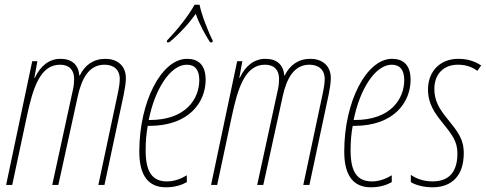

<svg xmlns="http://www.w3.org/2000/svg" viewBox="-20 -786 2065 816"><path d="M6 0H32L94 -291C120 -413 151 -511 235 -511C274 -511 295 -489 295 -451C295 -439 294 -422 290 -405L202 0H228L311 -379C327 -450 357 -511 424 -511C462 -511 489 -491 489 -450C489 -434 486 -414 480 -386L398 0H424L506 -385C510 -404 515 -435 515 -453C515 -510 475 -536 428 -536C377 -536 340 -509 319 -465H317C314 -510 286 -536 237 -536C190 -536 152 -507 128 -455H126L139 -526H117Z M690 -614 689 -606H699C744 -643 784 -688 812 -727C827 -683 853 -637 873 -606H883L884 -614C867 -645 836 -725 828 -766H807C779 -715 727 -652 690 -614ZM685 10C724 10 753 0 774 -12V-41C749 -26 721 -15 690 -15C627 -15 599 -55 599 -147C599 -186 602 -220 608 -251H614C786 -251 854 -354 854 -447C854 -511 822 -536 775 -536C667 -536 572 -355 572 -142C572 -38 612 10 685 10ZM617 -276H612C638 -407 704 -511 774 -511C810 -511 827 -487 827 -446C827 -366 770 -276 617 -276Z M877 0H903L965 -291C991 -413 1022 -511 1106 -511C1145 -511 1166 -489 1166 -451C1166 -439 1165 -422 1161 -405L1073 0H1099L1182 -379C1198 -450 1228 -511 1295 -511C1333 -511 1360 -491 1360 -450C1360 -434 1357 -414 1351 -386L1269 0H1295L1377 -385C1381 -404 1386 -435 1386 -453C1386 -510 1346 -536 1299 -536C1248 -536 1211 -509 1190 -465H1188C1185 -510 1157 -536 1108 -536C1061 -536 1023 -507 999 -455H997L1010 -526H988Z M1556 10C1595 10 1624 0 1645 -12V-41C1620 -26 1592 -15 1561 -15C1498 -15 1470 -55 1470 -147C1470 -186 1473 -220 1479 -251H1485C1657 -251 1725 -354 1725 -447C1725 -511 1693 -536 1646 -536C1538 -536 1443 -355 1443 -142C1443 -38 1483 10 1556 10ZM1488 -276H1483C1509 -407 1575 -511 1645 -511C1681 -511 1698 -487 1698 -446C1698 -366 1641 -276 1488 -276Z M1818 10C1901 10 1951 -40 1951 -135C1951 -197 1924 -228 1879 -284C1844 -327 1826 -361 1826 -408C1826 -470 1864 -511 1926 -511C1967 -511 1992 -497 2009 -485L2025 -508C2004 -521 1975 -536 1928 -536C1847 -536 1799 -479 1799 -406C1799 -344 1828 -305 1861 -264C1903 -212 1924 -184 1924 -134C1924 -58 1891 -15 1818 -15C1778 -15 1745 -29 1726 -43V-12C1742 -2 1775 10 1818 10Z"/></svg>

Font: Noto Sans ExtraCondensed Thin
Style: Italic
Weight: 100
Width: 2
Italic angle: -12°
Designer: Monotype Design Team
Foundry: Monotype Imaging Inc.
Version: Version 2.013